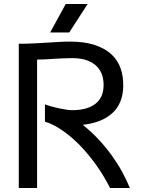

<svg xmlns="http://www.w3.org/2000/svg" viewBox="-20 -933 713 953"><path d="M203.1 -415Q218.3 -409.2 236.8 -404.1Q255.4 -398.9 274.2 -395Q293 -391.1 309.8 -388.7Q326.7 -386.2 338.4 -386.2Q377 -386.2 405.8 -394.5Q434.6 -402.8 453.9 -418Q473.1 -433.1 483.2 -454.8Q493.2 -476.6 494.1 -503.9Q495.1 -530.8 488.3 -555.7Q481.4 -580.6 463.6 -600.3Q445.8 -620.1 415 -632.3Q384.3 -644.5 337.4 -644.5Q311.5 -644.5 289.3 -643.3Q267.1 -642.1 246.3 -640.9Q225.6 -639.6 205.6 -638.4Q185.5 -637.2 164.1 -637.2V0H73.2V-715.8Q110.4 -715.8 145.5 -717.5Q180.7 -719.2 212.9 -721.2Q245.1 -723.1 273.4 -724.9Q301.8 -726.6 325.7 -726.6Q398.9 -726.6 450 -709.7Q501 -692.9 533 -663.3Q564.9 -633.8 578.9 -593Q592.8 -552.2 591.8 -503.9Q589.4 -417.5 536.4 -370.4Q483.4 -323.2 390.6 -313.5Q433.6 -279.3 469.5 -240.7Q505.4 -202.1 534.4 -161.9Q563.5 -121.6 585.9 -80.6Q608.4 -39.6 624.5 0H525.9Q514.2 -24.4 495.8 -55.4Q477.5 -86.4 453.9 -119.1Q430.2 -151.9 401.6 -184.6Q373 -217.3 340.8 -245.6Q308.6 -273.9 273.9 -295.9Q239.3 -317.9 203.1 -329.1ZM306.2 -913.1H415L323.7 -772H229Z"/></svg>

Font: Arian AMU
Style: Regular
Weight: 400
Designer: Ruben Hakobyan (Tarumian)
Foundry: Ruben Hakobyan (Tarumian)
Version: Version 4.003